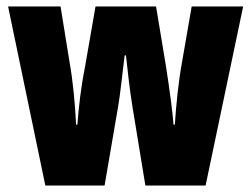

<svg xmlns="http://www.w3.org/2000/svg" viewBox="-20 -573 776 593"><path d="M389 -244 429 0H615L731 -553H572L542 -380C531 -320 524 -250 520 -188H516C513 -229 504 -294 493 -366L462 -553H275L243 -369C229 -298 223 -240 219 -188H215C212 -252 205 -325 195 -380L167 -553H5L120 0H303L345 -245C352 -285 358 -348 365 -402H369C374 -355 381 -293 389 -244Z"/></svg>

Font: Noto Sans Armenian ExtraCondensed Black
Style: Regular
Weight: 900
Width: 2
Designer: Monotype Design Team
Foundry: Monotype Imaging Inc.
Version: Version 2.008